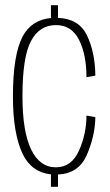

<svg xmlns="http://www.w3.org/2000/svg" viewBox="-20 -705 422 735"><path d="M175 10V-37.5Q101 -45.5 67 -115Q29.5 -193.5 29.5 -336Q29.5 -495.5 67 -566Q101 -629 175 -636V-685H202V-636.5Q281 -633.5 312 -571.5Q344 -506 345 -415.5L311 -409.5Q311 -496 282.5 -552.5Q254 -609 194 -609Q131.5 -609 98.8 -548.2Q66 -487.5 66 -336Q66 -202 99 -133.2Q132 -64.5 194 -64.5Q254 -64.5 282.5 -128.8Q311 -193 311 -262.5L345 -256.5Q344 -183.5 311.5 -110Q280.5 -40.5 202 -37V10Z"/></svg>

Font: Anybody ExtraLight
Style: Regular
Weight: 200
Designer: Tyler Finck
Foundry: Etcetera Type Company
Version: Version 1.010; ttfautohint (v1.8.3) -l 8 -r 50 -G 200 -x 14 